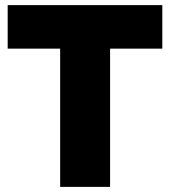

<svg xmlns="http://www.w3.org/2000/svg" viewBox="-20 -730 664 750"><path d="M614 -540H410V0H215V-540H10V-710H614Z"/></svg>

Font: Raleway Thin Black
Style: Regular
Weight: 900
Version: Version 4.026